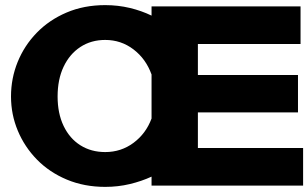

<svg xmlns="http://www.w3.org/2000/svg" viewBox="-20 -725 1204 750"><path d="M391 5Q309 5 241 -23.5Q173 -52 124.5 -101.5Q76 -151 49.5 -214.5Q23 -278 23 -348Q23 -419 49 -483Q75 -547 123.5 -597Q172 -647 240 -676Q308 -705 391 -705Q441 -705 487 -694Q533 -683 572 -664V-700H1154V-553H753V-432H1144V-286H753V-147H1164V0H572V-35Q533 -17 487 -6Q441 5 391 5ZM391 -131Q453 -131 501.5 -167Q550 -203 572 -262V-434Q550 -495 501.5 -532Q453 -569 391 -569Q336 -569 294 -541.5Q252 -514 228.5 -464.5Q205 -415 205 -348Q205 -282 228.5 -233Q252 -184 294 -157.5Q336 -131 391 -131Z"/></svg>

Font: Panamera Black
Style: Regular
Weight: 900
Designer: Bastien Sozeau
Foundry: NBR — Bastien Sozeau
Version: Version 3.002; ttfautohint (v1.8.4.7-5d5b);gftools[0.9.33]